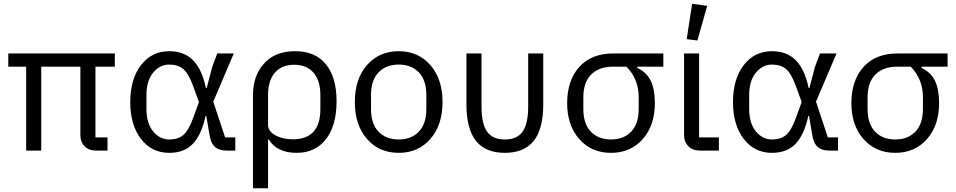

<svg xmlns="http://www.w3.org/2000/svg" viewBox="-20 -800 5079 1020"><path d="M487 -446V-70H551V0H492Q452 0 429.5 -23Q407 -46 407 -82V-446H199V0H119V-446H24V-516H590V-446Z M1230 -70V0H1185Q1144 0 1122 -19.5Q1100 -39 1093 -83L1076 -184H1072Q1051 -85 1005 -36.5Q959 12 879 12Q786 12 729 -62Q672 -136 672 -258Q672 -380 729 -454Q786 -528 879 -528Q958 -528 1005.5 -480Q1053 -432 1074 -332H1078L1107 -443L1134 -516H1222L1113 -260L1176 -70ZM879 -59Q926 -59 954 -83Q982 -107 1006 -173L1037 -258L1006 -343Q982 -409 954 -433Q926 -457 879 -457Q829 -457 793.5 -414Q758 -371 758 -294V-222Q758 -145 793.5 -102Q829 -59 879 -59Z M1324 200V-296Q1324 -397 1382.5 -462.5Q1441 -528 1548 -528Q1655 -528 1711.5 -458.5Q1768 -389 1768 -262Q1768 -133 1711.5 -60.5Q1655 12 1556 12Q1451 12 1408 -59H1404V200ZM1536 -60Q1682 -60 1682 -221V-295Q1682 -372 1645.5 -414Q1609 -456 1543 -456Q1477 -456 1440.5 -414Q1404 -372 1404 -295V-137Q1404 -102 1443 -81Q1482 -60 1536 -60Z M2266.5 -62Q2202 12 2098 12Q1994 12 1929.5 -62Q1865 -136 1865 -258Q1865 -380 1929.5 -454Q1994 -528 2098 -528Q2202 -528 2266.5 -454Q2331 -380 2331 -258Q2331 -136 2266.5 -62ZM2245 -221V-295Q2245 -374 2205 -415.5Q2165 -457 2098 -457Q2031 -457 1991 -415.5Q1951 -374 1951 -295V-221Q1951 -142 1991 -100.5Q2031 -59 2098 -59Q2165 -59 2205 -100.5Q2245 -142 2245 -221Z M2538 -516V-234Q2538 -143 2567.5 -101Q2597 -59 2662 -59Q2727 -59 2756.5 -101Q2786 -143 2786 -234V-516H2866V-246Q2866 -114 2815 -51Q2764 12 2662 12Q2560 12 2509 -51Q2458 -114 2458 -246V-516Z M3504 -446H3366V-439Q3415 -416 3437 -371Q3459 -326 3459 -252Q3459 -134 3394.5 -61Q3330 12 3226 12Q3122 12 3057.5 -61Q2993 -134 2993 -252Q2993 -373 3057.5 -444.5Q3122 -516 3238 -516H3504ZM3308 -446H3238Q3163 -446 3121 -404.5Q3079 -363 3079 -283V-221Q3079 -142 3119 -100.5Q3159 -59 3226 -59Q3293 -59 3333 -100.5Q3373 -142 3373 -221V-283Q3373 -380 3308 -446Z M3737 -769 3685 -585 3628 -592 3657 -780ZM3799 -70V0H3699Q3659 0 3636.5 -23.5Q3614 -47 3614 -85V-516H3694V-70Z M4432 -70V0H4387Q4346 0 4324 -19.5Q4302 -39 4295 -83L4278 -184H4274Q4253 -85 4207 -36.5Q4161 12 4081 12Q3988 12 3931 -62Q3874 -136 3874 -258Q3874 -380 3931 -454Q3988 -528 4081 -528Q4160 -528 4207.5 -480Q4255 -432 4276 -332H4280L4309 -443L4336 -516H4424L4315 -260L4378 -70ZM4081 -59Q4128 -59 4156 -83Q4184 -107 4208 -173L4239 -258L4208 -343Q4184 -409 4156 -433Q4128 -457 4081 -457Q4031 -457 3995.5 -414Q3960 -371 3960 -294V-222Q3960 -145 3995.5 -102Q4031 -59 4081 -59Z M5014 -446H4876V-439Q4925 -416 4947 -371Q4969 -326 4969 -252Q4969 -134 4904.5 -61Q4840 12 4736 12Q4632 12 4567.5 -61Q4503 -134 4503 -252Q4503 -373 4567.5 -444.5Q4632 -516 4748 -516H5014ZM4818 -446H4748Q4673 -446 4631 -404.5Q4589 -363 4589 -283V-221Q4589 -142 4629 -100.5Q4669 -59 4736 -59Q4803 -59 4843 -100.5Q4883 -142 4883 -221V-283Q4883 -380 4818 -446Z"/></svg>

Font: Aneliza
Style: Regular
Weight: 400
Designer: Mike Abbink, Paul van der Laan, Pieter van Rosmalen
Foundry: Bold Monday
Version: Version 3.0